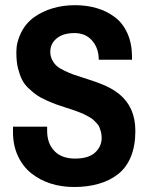

<svg xmlns="http://www.w3.org/2000/svg" viewBox="-20 -713 583 745"><path d="M492.2 -492.2V-481.3H363.2Q363.2 -525.6 337.7 -555.2Q312.3 -584.7 268.9 -584.7Q225.5 -584.7 200.3 -564.3Q175.1 -543.9 175.1 -511.7Q175.1 -494.8 182.5 -480.7Q189.8 -466.6 199.8 -457.4Q209.8 -448.3 229.4 -439Q248.9 -429.6 263.2 -424.4Q277.6 -419.2 327.5 -403.3Q377.5 -387.5 408.8 -370.5Q485.7 -328.8 500.9 -250.2Q505.2 -228.9 505.2 -204.6Q505.2 -147.3 487.8 -104.9Q470.5 -62.6 437.9 -37.1Q405.3 -11.7 362.3 0.4Q319.3 12.6 268.5 12.6Q217.6 12.6 175.7 -1.1Q133.8 -14.8 101.2 -40.8Q68.6 -66.9 49.5 -107.9Q30.4 -149 30.4 -200.3V-221.5H162.9V-205.5Q162.9 -156.4 191.1 -127.1Q219.4 -97.7 271.5 -97.7Q323.6 -97.7 349 -121.2Q374.5 -144.7 374.5 -178.1Q374.5 -189.8 371.9 -200.3Q369.2 -210.7 366 -218.9Q362.7 -227.2 355.1 -235Q347.5 -242.8 341.9 -248.3Q336.2 -253.7 324.5 -260Q312.8 -266.3 306 -269.8Q299.3 -273.2 284.5 -278.7Q269.8 -284.1 262.4 -286.7L238.5 -294.5Q212.4 -302.8 198.5 -307.8Q184.6 -312.8 160.7 -323.4Q136.8 -334.1 123.2 -343.6Q109.5 -353.2 92.1 -369.2Q74.7 -385.3 65.6 -403.6Q56.5 -421.8 50 -447.2Q43.4 -472.6 43.4 -511.1Q43.4 -549.5 61.9 -586.4Q80.4 -623.4 112.3 -646.2Q144.2 -669 184.4 -680.9Q224.6 -692.9 270.9 -692.9Q317.1 -692.9 356.4 -681.1Q395.7 -669.4 426.6 -645.7Q457.4 -622.1 474.8 -582.8Q492.2 -543.4 492.2 -492.2Z"/></svg>

Font: Puralecka Narrow
Style: Bold
Weight: 700
Designer: Hector Gatti, Marcela Romero, Pablo Cosgaya and Nicolas Silva
Version: Version 1.004;PS 001.004;hotconv 1.0.70;makeotf.lib2.5.58329